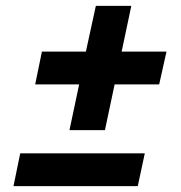

<svg xmlns="http://www.w3.org/2000/svg" viewBox="-20 -635 619 655"><path d="M217 -191 250 -347H100L123 -459H273L307 -615H428L395 -459H548L523 -347H371L338 -191ZM26 0 49 -112H474L450 0Z"/></svg>

Font: Saira Expanded
Style: Bold Italic
Weight: 700
Width: 7
Italic angle: -12°
Designer: Hector Gatti with collaboration of the Omnibus-Type team
Foundry: Omnibus-Type
Version: Version 1.101